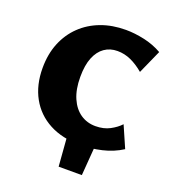

<svg xmlns="http://www.w3.org/2000/svg" viewBox="-151 -788 961 1073"><g transform="rotate(20 330.0 -251.5)"><path d="M321 172 305 -35H475L459 172ZM392 17Q285 17 208 -24Q131 -65 89.5 -140Q48 -215 48 -316Q48 -399 75 -465Q102 -531 151 -578Q200 -625 266.5 -650Q333 -675 414 -675Q466 -675 523.5 -662.5Q581 -650 630 -622L567 -481Q529 -513 490.5 -530.5Q452 -548 410 -548Q366 -548 333 -525Q300 -502 281.5 -456.5Q263 -411 263 -341Q263 -267 285.5 -215.5Q308 -164 347 -137.5Q386 -111 436 -111Q485 -111 521.5 -130.5Q558 -150 581 -175L637 -47Q584 -13 519.5 2Q455 17 392 17Z"/></g></svg>

Font: Ysabeau Infant Black
Style: Regular
Weight: 900
Designer: Christian Thalmann (Catharsis Fonts)
Version: Version 2.001;gftools[0.9.30]; featfreeze: ss01,ss02,lnum